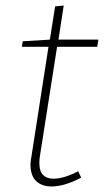

<svg xmlns="http://www.w3.org/2000/svg" viewBox="-20 -666 375 693"><path d="M273 -25Q213 7 166 7Q131 7 110.5 -12.5Q90 -32 90 -73Q90 -80 91 -86Q92 -92 93 -98L155 -497H59L62 -517L160 -523L179 -643L210 -646L191 -523H335L331 -497H186L124 -102Q123 -97 122.5 -90.5Q122 -84 122 -78Q122 -47 136 -34Q150 -21 173 -21Q192 -21 215 -28Q238 -35 262 -48Z"/></svg>

Font: Bitter ExtraLight
Style: Italic
Weight: 200
Italic angle: -9°
Designer: Sol Matas, and Bitter project Authors
Foundry: Sol Matas
Version: Version 2.001